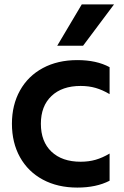

<svg xmlns="http://www.w3.org/2000/svg" viewBox="-20 -836 560 869"><path d="M34 -276Q34 -361 70.5 -426.5Q107 -492 174 -528Q241 -564 330 -564Q417 -564 476 -532V-410Q444 -429 413 -438Q382 -447 345 -447Q261 -447 213 -401.5Q165 -356 165 -276Q165 -195 213 -149.5Q261 -104 345 -104Q382 -104 413 -113Q444 -122 476 -141V-18Q416 13 330 13Q241 13 174 -23Q107 -59 70.5 -124.5Q34 -190 34 -276ZM350 -816H496L356 -629H239Z"/></svg>

Font: Application Semibold
Style: Regular
Weight: 600
Designer: Wei Huang
Foundry: Wei Huang
Version: Version 0.012